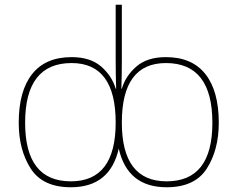

<svg xmlns="http://www.w3.org/2000/svg" viewBox="-20 -780 1002 810"><path d="M279 10Q444 10 481 -153Q518 10 683 10Q802 10 852.5 -69Q903 -148 903 -262Q903 -396 846.5 -467.5Q790 -539 680 -539Q601 -539 555.5 -499.5Q510 -460 494 -406H492Q493 -430 493.5 -465.5Q494 -501 494 -525V-760H468V-525Q468 -501 468.5 -465.5Q469 -430 470 -406H468Q452 -460 406.5 -499.5Q361 -539 282 -539Q172 -539 115.5 -467.5Q59 -396 59 -262Q59 -148 109.5 -69Q160 10 279 10ZM683 -15Q494 -15 494 -263Q494 -514 680 -514Q876 -514 876 -262Q876 -15 683 -15ZM279 -15Q86 -15 86 -262Q86 -514 282 -514Q468 -514 468 -263Q468 -15 279 -15Z"/></svg>

Font: Noto Sans UI Thin
Style: Regular
Weight: 250
Designer: Monotype Design Team
Foundry: Monotype Imaging Inc.
Version: Version 1.901